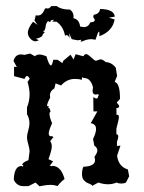

<svg xmlns="http://www.w3.org/2000/svg" viewBox="-20 -620 484 646"><path d="M112.8 6.8 99.6 -5.9 75.7 6.3H59.1Q36.6 6.3 26.4 -15.1Q27.8 -61.5 52.7 -61.5L56.2 -59.6L59.1 -63.5L54.7 -64.9Q54.7 -73.2 75.7 -81.1L79.6 -110.8Q79.6 -118.7 75.2 -134Q70.8 -149.4 70.8 -156.7Q70.8 -167.5 75 -180.9Q79.1 -194.3 79.1 -205.6Q79.1 -221.7 70.8 -235.8V-258.8Q79.6 -279.8 79.6 -303.2Q79.6 -319.8 72.8 -344.7L80.1 -355Q75.2 -364.3 70.8 -364.3Q66.4 -364.3 62.5 -354.5L27.3 -363.8V-395.5L36.6 -394.5L25.4 -415Q31.2 -437 51.3 -437L63 -435.5L81.1 -439.9L97.7 -430.7Q102.5 -436.5 112.8 -436.5Q122.1 -436.5 136.2 -430.7Q145 -399.9 151.4 -399.9Q155.3 -399.9 159.2 -418.9H173.8L189.9 -407.7L192.9 -415.5L217.3 -436L227.5 -419.9L234.4 -437.5L260.7 -430.7Q264.2 -438 270 -438Q274.9 -438 286.9 -426.8Q298.8 -415.5 303.2 -415.5L317.4 -420.4Q326.2 -420.4 335.4 -411.1Q356 -410.2 369.6 -392.1L374 -364.3L365.7 -344.2Q383.8 -340.8 383.8 -287.1L372.6 -274.9Q380.9 -266.6 380.9 -262.2Q380.9 -256.8 371.6 -256.3L372.1 -232.9L375.5 -233.9Q379.9 -233.9 379.9 -225.6Q379.9 -217.8 371.6 -187V-168.5Q377.9 -168 377.9 -160.6Q377.9 -154.3 373.5 -142.6V-128.9L385.3 -129.9L374 -96.2Q378.4 -59.6 410.2 -49.8L414.6 -26.9L403.8 -5.9Q397.5 -2.4 388.2 -2.4Q378.9 -2.4 372.6 -5.9Q358.4 0 343.3 0Q327.6 0 311 -5.9L290 5.4Q290 2 284.7 0Q279.3 -2 272.9 -5.1Q266.6 -8.3 261.2 -14.9Q255.9 -21.5 255.9 -34.7Q255.9 -49.3 260.7 -59.1Q299.8 -60.1 299.8 -81.5L297.9 -92.8Q307.6 -105.5 307.6 -114.3Q307.6 -123 297.4 -129.9L293 -152.3Q303.2 -172.9 303.2 -186Q303.2 -202.6 285.2 -205.6L307.6 -245.1H294.4L293.9 -293.5Q300.3 -288.6 304.7 -288.6Q309.6 -288.6 309.6 -294.9Q312 -296.9 312 -299.3Q312 -301.3 310.1 -303.2L302.2 -301.8Q291.5 -301.8 291.5 -314.9L293 -326.2Q284.7 -357.4 263.7 -357.4Q259.8 -357.4 256.3 -360.4L254.9 -351.1Q246.6 -354.5 232.4 -354.5Q205.1 -354.5 185.5 -332.5L167 -339.4L163.1 -322.8Q147.9 -313.5 147.9 -299.3L148.9 -291.5Q138.2 -272 138.2 -263.2H144Q142.6 -260.3 142.6 -258.8Q142.6 -257.8 143.8 -257.1Q145 -256.3 146.7 -254.9Q148.4 -253.4 148.4 -250Q149.9 -247.6 149.9 -245.6Q149.9 -244.1 148.2 -242.7Q146.5 -241.2 146.5 -237.8Q146.5 -225.1 155.3 -205.6Q144 -180.2 144 -171.9Q144 -161.6 150.9 -161.6L154.8 -162.1L159.7 -158.7L148.9 -145Q154.3 -138.2 154.3 -127.4Q154.3 -115.2 143.1 -84.5L158.7 -77.1L146.5 -61L151.4 -62.5Q152.3 -60.5 153.3 -60.5Q154.3 -60.5 155.8 -62Q185.1 -62 197.3 -17.6Q184.6 -8.8 173.8 5.9Q161.1 2 151.4 2Q134.3 2 112.8 6.8ZM152.8 -599.6H170.4Q186.5 -587.9 211.4 -587.9H215.3Q227.5 -579.1 227.5 -564.9L227.1 -558.6Q246.6 -555.2 249.5 -530.8L261.7 -528.8Q277.8 -528.8 283.7 -544.9Q298.8 -545.4 298.8 -552.2Q298.8 -555.7 293.5 -562.5L295.4 -570.3Q314 -572.8 316.9 -589.8Q364.3 -588.9 366.2 -564L346.2 -560.5L365.7 -554.7Q358.9 -514.6 314 -498L314.5 -506.3Q314.5 -513.7 312.5 -513.7Q310.1 -513.7 301.3 -486.3L288.1 -488.3Q272.5 -488.3 256.3 -480.5H250.5L254.4 -486.3L241.2 -484.4L221.2 -488.3L212.4 -508.8L214.4 -491.2Q209.5 -502 203.6 -502L198.7 -500Q193.4 -530.3 170.4 -546.9L155.8 -547.4L162.1 -553.7L151.9 -551.8L148.9 -545.9L141.1 -548.8Q133.3 -539.6 133.3 -527.8L129.9 -517.1L124.5 -515.6L130.4 -511.2L124 -504.9Q124 -494.6 100.6 -489.3L110.8 -484.9Q104 -481 98.6 -481Q95.2 -481 90.8 -483.2Q86.4 -485.4 82.8 -489.3Q79.1 -493.2 76.4 -498.3Q73.7 -503.4 73.7 -509.8Q73.7 -525.4 91.3 -546.9L106.4 -536.1L96.2 -550.8L100.1 -568.4L106 -567.9Q114.7 -567.9 119.1 -571.8Q123.5 -575.7 126 -580.1Q128.4 -584.5 130.1 -588.4Q131.8 -592.3 135.7 -592.3L140.6 -591.3Q146 -591.3 152.8 -599.6Z"/></svg>

Font: Truetypewriter PolyglOTT
Style: Regular
Weight: 400
Designer: Sergey Beatoff a.k.a. Sam_T
Version: Version 3.76